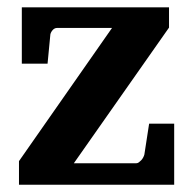

<svg xmlns="http://www.w3.org/2000/svg" viewBox="-20 -508 531 528"><path d="M32.2 0V-64.9L288.1 -431.2H137.2Q129.4 -431.2 123.8 -424.1Q118.2 -417 118.2 -410.2L110.8 -333H40V-487.8H444.8V-432.1L183.1 -59.1H355Q358.4 -59.1 361.8 -61.5Q365.2 -64 368.4 -67.4Q371.6 -70.8 373.8 -75Q376 -79.1 377 -83L390.1 -168H459V0Z"/></svg>

Font: Charis SIL Am
Style: Bold
Weight: 700
Foundry: SIL International
Version: Version 5.000